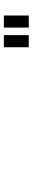

<svg xmlns="http://www.w3.org/2000/svg" viewBox="412 -1274 175 1040"><g transform="rotate(90 500.0 -753.5)"><path d="M169.9 -686.5V-821.3H235.4V-686.5ZM63.5 -686.5V-821.3H128.9V-686.5Z"/></g></svg>

Font: Kosugi
Style: Regular
Weight: 400
Version: Version 4.002